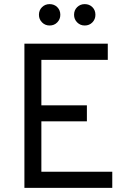

<svg xmlns="http://www.w3.org/2000/svg" viewBox="-20 -912 656 932"><path d="M98.5 0V-700H503.2V-621.5H180.8V-400.8H401.8V-323H180.8V-78.5H525V0ZM220.8 -788.2Q199 -788.2 184 -803.4Q169 -818.5 169 -840.2Q169 -862.6 184 -877.3Q199 -892 220.8 -892Q243.2 -892 258 -877.3Q272.8 -862.6 272.8 -840.2Q272.8 -818.5 258 -803.4Q243.2 -788.2 220.8 -788.2ZM391.2 -788.2Q369.5 -788.2 354.5 -803.4Q339.5 -818.5 339.5 -840.2Q339.5 -862.6 354.5 -877.3Q369.5 -892 391.2 -892Q413.8 -892 428.5 -877.3Q443.2 -862.6 443.2 -840.2Q443.2 -818.5 428.5 -803.4Q413.8 -788.2 391.2 -788.2Z"/></svg>

Font: Overpass Mono Light
Style: Regular
Weight: 300
Monospace: yes
Designer: Delve Withrington, Dave Bailey
Foundry: Delve Fonts LLC
Version: Version 4.000